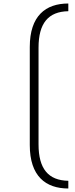

<svg xmlns="http://www.w3.org/2000/svg" viewBox="-20 -828 430 1096"><path d="M150 0C150 178 241 248 370 248V204C256 202 200 136 200 -4V-556C200 -696 256 -762 370 -764V-808C241 -808 150 -738 150 -560Z"/></svg>

Font: Space Text Light
Style: Regular
Weight: 300
Designer: Florian Karsten (Space Text), Colophon Foundry (Space Mono)
Foundry: Florian Karsten
Version: Version 1.003;PS 001.003;hotconv 1.0.88;makeotf.lib2.5.64775